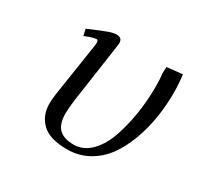

<svg xmlns="http://www.w3.org/2000/svg" viewBox="-107 -566 714 696"><g transform="rotate(30 250.5 -218.5)"><path d="M87.9 -405.8Q142.6 -429.2 163.1 -436.5Q183.6 -443.8 195.8 -443.8Q220.2 -443.8 220.2 -420.9Q220.2 -419.4 219.7 -416.7Q219.2 -414.1 218.8 -409.4Q218.3 -404.8 217.8 -401.9L183.1 -162.1Q178.2 -122.1 178.2 -105Q178.2 -60.1 198.2 -40Q218.3 -20 259.8 -20Q300.3 -20 331.3 -51.5Q362.3 -83 379.4 -133.8Q396.5 -184.6 404.8 -239.5Q413.1 -294.4 413.1 -350.1Q413.1 -383.8 410.2 -405.8L411.1 -432.1L476.1 -439Q481 -402.8 481 -363.8Q481 -310.5 472.9 -259.3Q464.8 -208 446.8 -159.2Q428.7 -110.4 402.3 -74Q376 -37.6 336.2 -15.4Q296.4 6.8 248 6.8Q174.8 6.8 142.3 -24.7Q109.9 -56.2 109.9 -105Q109.9 -124.5 113.8 -149.9L147.9 -372.1Q150.9 -393.1 141.1 -393.1Q129.9 -393.1 94.2 -378.9Z"/></g></svg>

Font: Dehuti
Style: Italic
Weight: 400
Version: Version 1.2